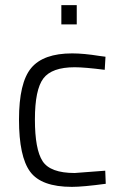

<svg xmlns="http://www.w3.org/2000/svg" viewBox="-20 -718 473 748"><path d="M261 -510Q306 -510 368 -500L391 -497L388 -446Q309 -456 271 -456Q182 -456 149 -412.5Q116 -369 116 -252.5Q116 -136 146 -90Q176 -44 271 -44L390 -53L392 -2Q303 10 260 10Q141 10 97.5 -49Q54 -108 54 -252Q54 -396 101.5 -453Q149 -510 261 -510ZM219 -623V-698H279V-623Z"/></svg>

Font: Titillium Web Light
Style: Regular
Weight: 300
Version: Version 1.002;PS 57.000;hotconv 1.0.70;makeotf.lib2.5.55311